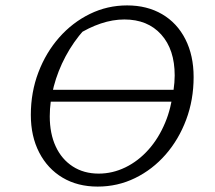

<svg xmlns="http://www.w3.org/2000/svg" viewBox="-20 -682 796 710"><path d="M131 -306 140 -350H658L648 -306ZM341 8Q267 8 211.5 -25Q156 -58 125 -118Q94 -178 94 -257Q94 -341 122 -414.5Q150 -488 199 -543.5Q248 -599 312.5 -630.5Q377 -662 450 -662Q524 -662 579.5 -629.5Q635 -597 665.5 -537Q696 -477 696 -397Q696 -313 668.5 -239.5Q641 -166 592.5 -110.5Q544 -55 479.5 -23.5Q415 8 341 8ZM345 -40Q396 -40 443.5 -63Q491 -86 529 -128.5Q567 -171 591 -229Q602 -255 609.5 -285.5Q617 -316 621.5 -347Q626 -378 626 -403Q626 -499 576 -554.5Q526 -610 440 -610Q397 -610 352.5 -595Q308 -580 266 -553L292 -573Q251 -527 222.5 -473.5Q194 -420 179 -363Q164 -306 164 -252Q164 -188 186 -140.5Q208 -93 249 -66.5Q290 -40 345 -40Z"/></svg>

Font: Piazzolla 8pt ExtraLight
Style: Italic
Weight: 250
Italic angle: -11.3°
Designer: Juan Pablo del Peral
Foundry: Huerta Tipografica
Version: Version 2.001